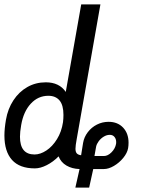

<svg xmlns="http://www.w3.org/2000/svg" viewBox="-27 -750 647 870"><path d="M238.5 -41.5Q214 -16.5 185 -1.8Q156 13 131 13Q62 13 27.5 -25.2Q-7 -63.5 -7 -136Q-7 -167 0 -207.5Q8.5 -257 33.8 -295.5Q59 -334 96.8 -355.5Q134.5 -377 180.5 -377Q241.5 -377 271 -333.5L341 -730H428L320.5 -119.5Q315 -89.5 315 -76Q315 -62 320.8 -55.2Q326.5 -48.5 340.5 -46.5L349.5 -102.5Q354 -129 370.8 -151Q387.5 -173 412.2 -185.5Q437 -198 465 -198Q506 -198 530.8 -171.8Q555.5 -145.5 555.5 -103.5Q555.5 -90 553.5 -78.5Q549.5 -56.5 531.5 -34.5Q513.5 -12.5 489.2 1.8Q465 16 443.5 16H395.5L377 100H314.5L333.5 16Q299.5 15 274.2 0.2Q249 -14.5 238.5 -41.5ZM258.5 -196.5Q260.5 -212.5 260.5 -229.5Q260.5 -273.5 242.8 -294.8Q225 -316 192 -316Q145.5 -316 112.5 -280.2Q79.5 -244.5 69 -183.5Q63.5 -152 63.5 -130.5Q63.5 -50 129.5 -50Q155.5 -50 183 -68Q210.5 -86 231.2 -119.5Q252 -153 258.5 -196.5ZM499 -98.5Q499.5 -101 499.5 -106Q499.5 -120 491.8 -129.5Q484 -139 470.5 -139Q456.5 -139 443 -130.8Q429.5 -122.5 420.2 -110Q411 -97.5 408.5 -85.5L401 -43H443.5Q461.5 -43 478.2 -59.8Q495 -76.5 499 -98.5Z"/></svg>

Font: JuliaMono
Style: Bold Italic
Weight: 700
Italic angle: -9°
Monospace: yes
Designer: cormullion
Foundry: corm
Version: Version 0.057; ttfautohint (v1.8.4)